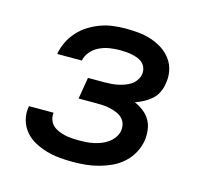

<svg xmlns="http://www.w3.org/2000/svg" viewBox="-84 -621 767 722"><g transform="rotate(15 300.0 -260.0)"><path d="M257 8Q231 8 204.5 5.5Q178 3 154 -4Q130 -11 107.5 -23Q85 -35 69 -54Q53 -73 46 -98Q39 -123 44 -150V-152H140Q138 -138 142.5 -125Q147 -112 156 -103.5Q165 -95 177.5 -89.5Q190 -84 203.5 -81Q217 -78 230.5 -77Q244 -76 258 -76Q272 -76 286.5 -77Q301 -78 315.5 -81Q330 -84 344 -89.5Q358 -95 370.5 -104Q383 -113 392 -126Q401 -139 403 -153Q405 -167 401 -180Q397 -193 387 -202Q377 -211 364 -216Q351 -221 337.5 -224Q324 -227 309.5 -227.5Q295 -228 281 -228H217L231 -312H295Q308 -312 321 -313Q334 -314 346.5 -316.5Q359 -319 371.5 -323.5Q384 -328 395 -335Q406 -342 414 -353.5Q422 -365 424 -377Q426 -390 422.5 -401Q419 -412 411 -420Q403 -428 392 -432.5Q381 -437 369.5 -439.5Q358 -442 345.5 -443Q333 -444 321 -444Q301 -444 281.5 -441Q262 -438 243 -429.5Q224 -421 209.5 -404.5Q195 -388 192 -369H96Q100 -393 111 -416Q122 -439 139.5 -458.5Q157 -478 179 -491.5Q201 -505 224.5 -513.5Q248 -522 272.5 -525Q297 -528 321 -528Q347 -528 372 -525.5Q397 -523 421 -515Q445 -507 465 -494Q485 -481 499.5 -461.5Q514 -442 519 -417Q524 -392 519 -366Q517 -350 509 -333Q501 -316 487.5 -304Q474 -292 458 -283.5Q442 -275 425 -269Q444 -261 460 -248.5Q476 -236 486 -219Q496 -202 498.5 -181Q501 -160 498 -139Q494 -115 481.5 -91.5Q469 -68 449 -50Q429 -32 405 -21Q381 -10 356.5 -3.5Q332 3 307 5.5Q282 8 257 8Z"/></g></svg>

Font: Iosevka Custom Medium Oblique
Style: Regular
Weight: 500
Italic angle: -9°
Designer: Belleve Invis
Foundry: Belleve Invis
Version: Version 27.0.1